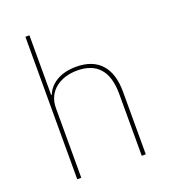

<svg xmlns="http://www.w3.org/2000/svg" viewBox="-135 -838 827 937"><g transform="rotate(-20 278.0 -370.0)"><path d="M105 0H126V-362C126 -454 202 -499 285 -499C384 -499 440 -444 440 -321V0H461V-325C461 -451 400 -518 287 -518C196 -518 147 -475 129 -430H126V-740H105Z"/></g></svg>

Font: IBM Plex Thai Looped Thin
Style: Regular
Weight: 100
Designer: Mike Abbink, Paul van der Laan, Pieter van Rosmalen, Ben Mitchell, Mark Frömberg
Foundry: Bold Monday
Version: Version 1.0